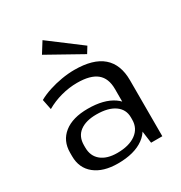

<svg xmlns="http://www.w3.org/2000/svg" viewBox="-182 -901 975 1037"><g transform="rotate(-30 306.0 -382.5)"><path d="M440 -179V-349Q440 -416 400.5 -448Q361 -480 279 -480Q229 -480 179 -466.5Q129 -453 86 -428L73 -492Q103 -509 141.5 -521.5Q180 -534 221.5 -541Q263 -548 301 -548Q418 -548 476 -498Q534 -448 534 -349V0H464ZM254 8Q163 8 110.5 -34Q58 -76 58 -150V-172Q58 -246 111 -288Q164 -330 259 -330Q359 -330 417 -290Q475 -250 475 -176V-153Q475 -78 416 -35Q357 8 254 8ZM279 -43Q353 -43 395.5 -74Q438 -105 438 -159V-173Q438 -223 397.5 -251.5Q357 -280 284 -280Q218 -280 180.5 -252Q143 -224 143 -169V-155Q143 -102 179 -72.5Q215 -43 279 -43ZM428 -626 404 -587 191 -706 233 -773Z"/></g></svg>

Font: Pathway Extreme 72pt Medium
Style: Regular
Weight: 500
Designer: Eduardo Rodriguez Tunni
Foundry: Eduardo Rodriguez Tunni
Version: Version 1.001;gftools[0.9.26]